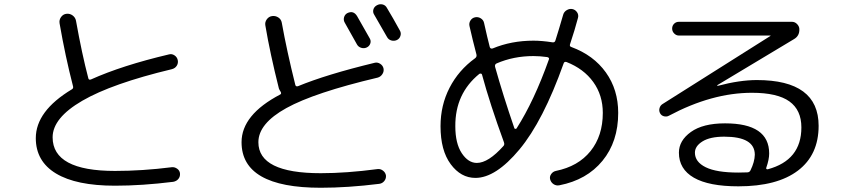

<svg xmlns="http://www.w3.org/2000/svg" viewBox="-20 -844 4040 914"><path d="M527.3 40Q342.8 40 246.6 -18.1Q150.4 -76.2 150.4 -186.5Q150.4 -315.4 322.3 -418.9Q331.1 -423.8 327.1 -435.5Q291 -575.2 263.7 -732.4Q260.7 -749 270.5 -762.7Q280.3 -776.4 295.9 -778.3Q312.5 -780.3 325.7 -770.5Q338.9 -760.7 341.8 -745.1Q370.1 -586.9 400.4 -471.7Q402.3 -461.9 413.1 -465.8Q560.5 -532.2 784.2 -585Q797.9 -588.9 810.5 -580.6Q823.2 -572.3 826.2 -557.6Q829.1 -543 821.3 -530.8Q813.5 -518.6 797.9 -514.6Q512.7 -446.3 371.6 -364.3Q230.5 -282.2 230.5 -190.4Q230.5 -30.3 527.3 -30.3Q657.2 -30.3 796.9 -47.9Q810.5 -49.8 823.2 -41Q835.9 -32.2 836.9 -17.6Q837.9 -2.9 829.1 7.8Q820.3 18.6 804.7 21.5Q656.2 40 527.3 40Z M1632.8 -781.2Q1662.1 -795.9 1679.7 -767.6Q1725.6 -686.5 1740.2 -661.1Q1747.1 -649.4 1742.7 -636.7Q1738.3 -624 1726.1 -618.2Q1713.9 -612.3 1700.2 -616.2Q1686.5 -620.1 1679.7 -631.8Q1653.3 -679.7 1621.1 -736.3Q1614.3 -748 1617.7 -761.2Q1621.1 -774.4 1632.8 -781.2ZM1822.3 -805.7Q1849.6 -760.7 1883.8 -698.2Q1890.6 -686.5 1886.2 -672.9Q1881.8 -659.2 1869.1 -653.3Q1856.4 -647.5 1842.8 -651.4Q1829.1 -655.3 1822.3 -668Q1788.1 -727.5 1761.7 -773.4Q1753.9 -785.2 1757.3 -798.3Q1760.7 -811.5 1773.9 -818.8Q1787.1 -826.2 1801.3 -822.8Q1815.4 -819.3 1822.3 -805.7ZM1506.8 49.8Q1129.9 49.8 1129.9 -167Q1129.9 -297.9 1314.5 -394.5Q1321.3 -398.4 1315.4 -408.2Q1310.5 -415 1307.6 -422.9Q1265.6 -589.8 1243.2 -722.7Q1240.2 -738.3 1250 -752Q1259.8 -765.6 1275.9 -767.6Q1292 -769.5 1305.2 -760.7Q1318.4 -752 1321.3 -736.3Q1345.7 -600.6 1385.7 -440.4Q1387.7 -430.7 1398.4 -433.6Q1533.2 -489.3 1762.7 -544.9Q1776.4 -548.8 1789.6 -540.5Q1802.7 -532.2 1805.7 -518.1Q1808.6 -503.9 1800.3 -491.2Q1792 -478.5 1778.3 -474.6Q1476.6 -403.3 1343.3 -329.6Q1210 -255.9 1210 -167Q1210 -19.5 1506.8 -19.5Q1628.9 -19.5 1777.3 -39.1Q1791 -41 1803.2 -31.7Q1815.4 -22.5 1817.4 -7.8Q1818.4 6.8 1809.1 18.1Q1799.8 29.3 1785.2 31.2Q1635.7 49.8 1506.8 49.8Z M2261.7 -492.2Q2146.5 -398.4 2147.5 -243.2Q2147.5 -161.1 2178.2 -114.7Q2209 -68.4 2250 -68.4Q2304.7 -68.4 2377 -149.4Q2382.8 -156.2 2378.9 -167Q2312.5 -348.6 2274.4 -489.3Q2273.4 -493.2 2269 -493.7Q2264.6 -494.1 2261.7 -492.2ZM2519.5 -577.1Q2424.8 -577.1 2343.8 -542Q2334 -537.1 2336.9 -525.4Q2375 -389.6 2428.7 -233.4Q2429.7 -230.5 2434.1 -230.5Q2438.5 -230.5 2439.5 -233.4Q2522.5 -363.3 2592.8 -560.5Q2596.7 -569.3 2585 -572.3Q2549.8 -577.1 2519.5 -577.1ZM2243.2 2.9Q2173.8 2.9 2125.5 -62.5Q2077.1 -127.9 2077.1 -243.2Q2077.1 -342.8 2120.1 -426.3Q2163.1 -509.8 2241.2 -566.4Q2251 -573.2 2248 -585Q2229.5 -655.3 2214.8 -720.7Q2211.9 -734.4 2219.7 -746.6Q2227.5 -758.8 2241.7 -761.7Q2255.9 -764.6 2268.6 -756.8Q2281.2 -749 2284.2 -735.4Q2299.8 -665 2311.5 -620.1Q2314.5 -610.4 2325.2 -613.3Q2414.1 -650.4 2519.5 -650.4Q2559.6 -650.4 2609.4 -642.6Q2621.1 -640.6 2624 -651.4Q2639.6 -700.2 2661.1 -774.4Q2665 -788.1 2678.2 -795.9Q2691.4 -803.7 2705.1 -800.8Q2718.8 -797.9 2727.1 -785.6Q2735.4 -773.4 2731.4 -758.8Q2716.8 -703.1 2693.4 -632.8Q2690.4 -623 2700.2 -620.1Q2805.7 -581.1 2864.3 -499Q2922.9 -417 2922.9 -306.6Q2922.9 -169.9 2848.1 -78.6Q2773.4 12.7 2642.6 38.1Q2627.9 41 2615.2 32.7Q2602.5 24.4 2598.6 8.8Q2595.7 -3.9 2604 -15.6Q2612.3 -27.3 2626 -30.3Q2732.4 -51.8 2791 -124.5Q2849.6 -197.3 2849.6 -306.6Q2849.6 -390.6 2804.2 -453.6Q2758.8 -516.6 2676.8 -548.8Q2666 -551.8 2663.1 -542Q2565.4 -267.6 2452.6 -132.3Q2339.8 2.9 2243.2 2.9Z M3552.7 -33.2Q3572.3 -73.2 3573.2 -107.4Q3573.2 -193.4 3427.7 -193.4Q3360.4 -193.4 3324.2 -170.9Q3288.1 -148.4 3288.1 -117.2Q3288.1 -73.2 3339.4 -47.9Q3390.6 -22.5 3495.1 -22.5Q3524.4 -22.5 3537.1 -23.4Q3547.9 -23.4 3552.7 -33.2ZM3164.1 -293Q3153.3 -287.1 3140.6 -290.5Q3127.9 -293.9 3122.1 -305.2Q3116.2 -316.4 3119.6 -329.1Q3123 -341.8 3133.8 -348.6L3647.5 -672.9Q3648.4 -672.9 3648.4 -673.8L3647.5 -674.8H3211.9Q3199.2 -674.8 3189.5 -684.6Q3179.7 -694.3 3179.7 -708Q3179.7 -721.7 3189 -731Q3198.2 -740.2 3211.9 -740.2H3750Q3763.7 -740.2 3773.9 -730Q3784.2 -719.7 3785.2 -707Q3787.1 -672.9 3758.8 -657.2L3394.5 -438.5V-435.5H3397.5Q3501 -462.9 3583 -462.9Q3877 -462.9 3877 -245.1Q3877 -106.4 3778.3 -31.7Q3679.7 43 3495.1 43Q3354.5 43 3283.2 2Q3211.9 -39.1 3211.9 -117.2Q3211.9 -174.8 3269 -215.8Q3326.2 -256.8 3431.6 -256.8Q3641.6 -256.8 3641.6 -113.3Q3641.6 -85 3627.9 -45.9Q3626 -43 3628.4 -40Q3630.9 -37.1 3634.8 -38.1Q3794.9 -81.1 3794.9 -237.3Q3794.9 -320.3 3737.8 -361.3Q3680.7 -402.3 3559.6 -402.3Q3369.1 -402.3 3164.1 -293Z"/></svg>

Font: Rounded-X Mgen+ 1m regular
Style: Regular
Weight: 400
Designer: [Source Han Sans]
Ryoko NISHIZUKA  (kana & ideographs); Paul D. Hunt (Latin, Greek & Cyrillic); Wenlong ZHANG  (bopomofo
Version: Version 1.059.20150602